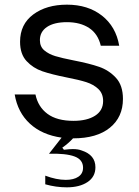

<svg xmlns="http://www.w3.org/2000/svg" viewBox="-20 -583 597 823"><path d="M247 50 254 59Q278 56 292 56Q315 56 330 62Q389 81 389 134Q389 175 355 197.5Q321 220 266 220Q220 220 174 207V170Q222 188 262 188Q296 188 316 174.5Q336 161 336 136Q336 101 299 87.5Q262 74 190 76L244 7Q160 -5 108 -53Q56 -101 43 -178H132Q143 -125 183.5 -95Q224 -65 295 -65Q353 -65 387.5 -87Q422 -109 422 -150Q422 -182 401.5 -201.5Q381 -221 349.5 -231Q318 -241 266 -251Q201 -264 161.5 -277.5Q122 -291 94 -321Q66 -351 66 -404Q66 -479 122.5 -521Q179 -563 267 -563Q357 -563 417 -516Q477 -469 491 -387H412Q400 -438 362 -463Q324 -488 267 -488Q212 -488 181.5 -467.5Q151 -447 151 -411Q151 -383 170 -367Q189 -351 217 -342.5Q245 -334 296 -324Q363 -311 405 -296.5Q447 -282 477 -249.5Q507 -217 507 -159Q507 -81 451 -35.5Q395 10 294 10H293Q274 31 247 50Z"/></svg>

Font: Open Sauce One
Style: Regular
Weight: 400
Designer: Alfredo Marco Pradil
Foundry: Creative Sauce Fz LLC
Version: Version 1.477